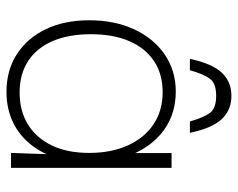

<svg xmlns="http://www.w3.org/2000/svg" viewBox="-91 -629 734 592"><g transform="rotate(90 276.0 -333.0)"><path d="M263 14Q196.5 14 147 -18Q97.5 -50 70 -107.2Q42.5 -164.5 42.5 -241Q42.5 -319.5 70.5 -379.8Q98.5 -440 148.2 -474Q198 -508 262.5 -508Q340 -508 394.8 -460.5Q449.5 -413 472 -326.5L452 -313.5V-495H497.5V0H451.5L457.5 -171L471 -155Q457 -101 427.5 -63.2Q398 -25.5 356.5 -5.8Q315 14 263 14ZM265 -26.5Q322.5 -26.5 364.2 -52.5Q406 -78.5 428.8 -126.5Q451.5 -174.5 451.5 -241Q451.5 -309.5 428.2 -360.5Q405 -411.5 363 -439.5Q321 -467.5 264.5 -467.5Q208.5 -467.5 168.5 -441Q128.5 -414.5 107 -365Q85.5 -315.5 85.5 -246Q85.5 -177 106.8 -128Q128 -79 168.2 -52.8Q208.5 -26.5 265 -26.5ZM275.5 -679.5Q231.5 -679.5 203.8 -649.5Q176 -619.5 161.5 -551.5H196.5Q208.5 -594 222.8 -613.2Q237 -632.5 275.5 -632.5Q314 -632.5 328.2 -613.2Q342.5 -594 354.5 -551.5H389.5Q375.5 -619.5 347.5 -649.5Q319.5 -679.5 275.5 -679.5Z"/></g></svg>

Font: Russolo 10pt ExtraLight
Style: Regular
Weight: 200
Designer: Micah Stupak-Hahn
Version: Version 1.000